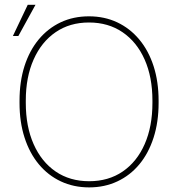

<svg xmlns="http://www.w3.org/2000/svg" viewBox="-20 -791 767 821"><path d="M361.3 10.3Q294.9 10.3 240.2 -15.4Q185.5 -41 146 -88.6Q106.4 -136.2 85 -202.6Q63.5 -269 63.5 -351.1V-359.9Q63.5 -441.9 84.7 -508.3Q106 -574.7 145.5 -622.3Q185.1 -669.9 239.5 -695.6Q293.9 -721.2 360.4 -721.2Q426.3 -721.2 481 -695.6Q535.6 -669.9 575.4 -622.3Q615.2 -574.7 636.7 -508.3Q658.2 -441.9 658.2 -359.9V-351.1Q658.2 -269 636.7 -202.4Q615.2 -135.7 575.9 -88.4Q536.6 -41 481.9 -15.4Q427.2 10.3 361.3 10.3ZM361.3 -16.1Q443.8 -16.1 504.6 -57.6Q565.4 -99.1 598.6 -174.6Q631.8 -250 631.8 -351.1V-360.8Q631.8 -461.4 598.4 -536.6Q564.9 -611.8 503.9 -653.3Q442.9 -694.8 360.4 -694.8Q278.3 -694.8 217.8 -653.3Q157.2 -611.8 123.8 -536.6Q90.3 -461.4 90.3 -360.8V-351.1Q90.3 -250 123.8 -174.6Q157.2 -99.1 218 -57.6Q278.8 -16.1 361.3 -16.1ZM35.2 -637.2 98.6 -770.5H131.8L58.6 -637.2Z"/></svg>

Font: Roboto Slab LO Thin
Style: Regular
Weight: 250
Designer: Google
Version: Version 2.00;September 28, 2018;FontCreator 11.5.0.2427 64-b